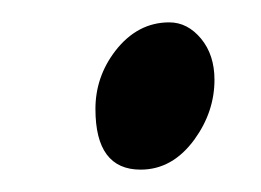

<svg xmlns="http://www.w3.org/2000/svg" viewBox="-20 -449 231 170"><path d="M169.9 -378.4Q169.9 -350.1 152.3 -325.7Q132.8 -298.8 104.5 -298.8Q64.5 -298.8 64.5 -352.5Q64.5 -380.9 82 -403.8Q101.6 -429.2 129.9 -429.2Q146 -429.2 158 -414.8Q169.9 -400.4 169.9 -378.4Z"/></svg>

Font: Dai Banna SIL Book
Style: Oblique
Weight: 400
Italic angle: -11°
Designer: Victor Gaultney
Foundry: SIL International
Version: Version 2.000